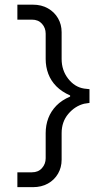

<svg xmlns="http://www.w3.org/2000/svg" viewBox="-20 -731 436 810"><path d="M53.3 58.6H118.5Q155 58.6 182.3 43.3Q209.6 28 224.8 1.6Q240 -24.7 240 -57.2V-169.2Q240 -217.2 268.1 -250.4Q296.2 -283.6 335 -293.4L357.5 -296.8V-354.8L335 -357.3Q295.2 -363.5 267.6 -399Q240 -434.5 240 -482.2V-595Q240 -627.6 224.8 -653.9Q209.6 -680.2 182.3 -695.7Q155 -711.3 118.5 -711.3H53.3V-648.1H115Q141.4 -648.1 157 -630.8Q172.7 -613.4 172.7 -589V-482.2Q172.7 -449.1 183.7 -419.6Q194.8 -390.1 217.7 -366.9Q240.7 -343.7 275.8 -328.4V-323.5Q240.5 -308.7 217.7 -285.2Q194.8 -261.6 183.7 -232.2Q172.7 -202.8 172.7 -169.2V-63.5Q172.7 -39.2 157 -21.7Q141.4 -4.1 115 -4.1H53.3Z"/></svg>

Font: Estedad VF
Style: Regular
Weight: 100
Designer: Amin Abedi
Version: Version 7.3